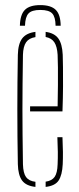

<svg xmlns="http://www.w3.org/2000/svg" viewBox="-20 -729 310 753"><path d="M138 -709Q180 -709 198.8 -690.2Q217.5 -671.5 218 -628H198Q197.5 -662.5 184.8 -676.2Q172 -690 138 -690Q104.5 -690 91.8 -676.2Q79 -662.5 78 -628H58Q59 -671.5 77.5 -690.2Q96 -709 138 -709ZM50 -85Q49 -138.5 48.5 -192.2Q48 -246 48 -299.5Q48 -353 48.5 -406.8Q49 -460.5 50 -514Q51 -557 67 -578.2Q83 -599.5 119 -604V-583.5Q93.5 -579.5 82.2 -563Q71 -546.5 70 -514Q69 -450.5 68.5 -399.2Q68 -348 68 -300.2Q68 -252.5 68.5 -200.8Q69 -149 70 -85Q71 -50 82.2 -34.5Q93.5 -19 119 -16V4Q82 0 66.5 -21.2Q51 -42.5 50 -85ZM159 4V-16.5Q183.5 -20 194.2 -35.2Q205 -50.5 206 -85Q207 -107.5 206.8 -133.2Q206.5 -159 205 -191H225Q226.5 -159 226.8 -133Q227 -107 226 -85Q224 -42.5 210 -21.2Q196 0 159 4ZM98 -292V-312H206Q207 -356.5 207.2 -395.5Q207.5 -434.5 207.2 -464.8Q207 -495 206 -514Q204 -546.5 193.2 -563Q182.5 -579.5 159 -584V-604Q193 -599.5 208.5 -578.5Q224 -557.5 226 -514Q226.5 -496 227 -465Q227.5 -434 227.2 -390.5Q227 -347 225 -292Z"/></svg>

Font: Big Shoulders Stencil Display Thin Thin
Style: Regular
Weight: 250
Version: Version 2.001